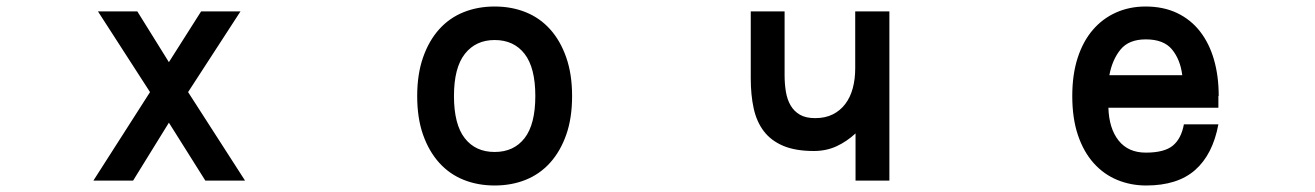

<svg xmlns="http://www.w3.org/2000/svg" viewBox="-20 -513 4040 590"><path d="M733 42H611L499 -136L389 42H267L441 -230L281 -478H402L499 -322L598 -478H719L558 -230Z M1625 -218Q1625 -305 1592 -347.5Q1559 -390 1500 -390Q1442 -390 1408.5 -347.5Q1375 -305 1375 -218Q1375 -131 1408 -88.5Q1441 -46 1500 -46Q1559 -46 1592 -88.5Q1625 -131 1625 -218ZM1738 -218Q1738 -150 1720 -99Q1702 -48 1670.5 -13Q1639 22 1595.5 39.5Q1552 57 1500 57Q1448 57 1404.5 39.5Q1361 22 1329.5 -13Q1298 -48 1280 -99Q1262 -150 1262 -218Q1262 -285 1280 -336.5Q1298 -388 1329.5 -423Q1361 -458 1404.5 -475.5Q1448 -493 1500 -493Q1552 -493 1595.5 -475.5Q1639 -458 1670.5 -423Q1702 -388 1720 -336.5Q1738 -285 1738 -218Z M2713 42H2609V-103Q2582 -78 2550.5 -63.5Q2519 -49 2481 -49Q2424 -49 2386.5 -65Q2349 -81 2327 -110Q2305 -139 2296 -180Q2287 -221 2287 -272V-478H2391V-282Q2391 -255 2395 -231Q2399 -207 2409.5 -189Q2420 -171 2438 -160.5Q2456 -150 2485 -150Q2516 -150 2539 -161.5Q2562 -173 2577.5 -193.5Q2593 -214 2600.5 -242Q2608 -270 2608 -303V-478H2713Z M3612 -282H3613Q3607 -330 3581.5 -361Q3556 -392 3501 -392Q3449 -392 3423.5 -361Q3398 -330 3389 -282ZM3724 -218V-182H3386Q3388 -118 3417.5 -81Q3447 -44 3501 -44Q3558 -44 3584 -65.5Q3610 -87 3618 -131H3724Q3707 -39 3653 9Q3599 57 3502 57Q3455 57 3413.5 40Q3372 23 3341 -11.5Q3310 -46 3292.5 -97.5Q3275 -149 3275 -218Q3275 -284 3291.5 -335Q3308 -386 3338 -421Q3368 -456 3409.5 -474.5Q3451 -493 3500 -493Q3555 -493 3597 -473Q3639 -453 3667.5 -416.5Q3696 -380 3710.5 -329.5Q3725 -279 3725 -218Z"/></svg>

Font: NanumGothicCoding
Style: Bold
Weight: 700
Monospace: yes
Designer: Kwon Bruce; Nicolas Noh; Sung-woo Choi; Go-un Cha; Soo-hyun Park;
Foundry: NHN Corporation
Version: Version 2.000;PS 1;hotconv 1.0.49;makeotf.lib2.0.14853